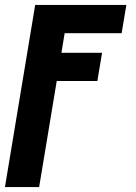

<svg xmlns="http://www.w3.org/2000/svg" viewBox="-28 -540 548 775"><path d="M-8 215 114 -520H482L463 -406H233L220 -327H384L365 -213H201L130 215Z"/></svg>

Font: Iosevka Heavy Oblique
Style: Regular
Weight: 900
Italic angle: -9°
Monospace: yes
Designer: Belleve Invis
Foundry: Belleve Invis
Version: Version 32.5.0; ttfautohint (v1.8.4)